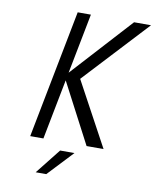

<svg xmlns="http://www.w3.org/2000/svg" viewBox="-93 -751 812 1003"><g transform="rotate(10 313.0 -249.5)"><path d="M237 -680H307L245 -361L536 -680H626L310 -340L494 0H404L237 -319L175 0H105ZM272 47H348L222 181H166Z"/></g></svg>

Font: Teachers[wght] Italic
Style: Regular
Weight: 400
Designer: Alfredo Marco Pradil & Chank Diesel
Version: Version 1.000;Glyphs 3.1.2 (3151)